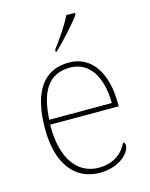

<svg xmlns="http://www.w3.org/2000/svg" viewBox="-117 -841 722 925"><g transform="rotate(-15 244.5 -378.0)"><path d="M210 -619V-606H212C253 -642 323 -721 348 -756V-766H305C284 -721 239 -657 210 -619ZM266 10C367 10 420 -51 420 -85C420 -94 417 -99 411 -103C388 -54 343 -15 267 -15C163 -15 91 -103 93 -276H435V-290C435 -448 367 -542 257 -542C133 -542 64 -451 64 -262C64 -87 142 10 266 10ZM407 -300H95C102 -432 144 -517 256 -517C354 -517 406 -429 407 -300Z"/></g></svg>

Font: Noto Serif Georgian Thin
Style: Regular
Weight: 100
Designer: Monotype Design Team, Akaki Razmadze
Foundry: Google LLC
Version: Version 2.003